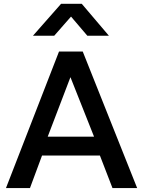

<svg xmlns="http://www.w3.org/2000/svg" viewBox="-20 -964 734 984"><path d="M10.5 0 282.5 -700H404L683 0H556.5L492 -167H195.5L133.5 0ZM224.5 -263.5H462L341 -568.5ZM149 -781 293 -944.5H399L538 -781H427.5L344 -879L258 -781Z"/></svg>

Font: Geologica EX
Style: Regular
Weight: 400
Designer: Sindre Bremnes, Frode Helland
Foundry: Monokrom Skriftforlag AS
Version: Version 1.010;gftools[0.9.28]